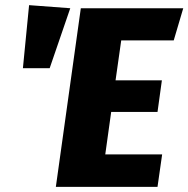

<svg xmlns="http://www.w3.org/2000/svg" viewBox="-20 -726 732 746"><path d="M655 -569H451L429 -414H609L592 -291H412L389 -126H610L592 0H197L294 -694H692ZM253 -694 173 -461H69L93 -706Z"/></svg>

Font: Fira Sans Condensed ExtraBold
Style: Italic
Weight: 800
Width: 3
Italic angle: -8°
Designer: bBox Type GmbH & Carrois Corporate GbR & Edenspiekermann AG
Foundry: bBox Type GmbH & Carrois Corporate GbR & Edenspiekermann AG
Version: Version 4.301